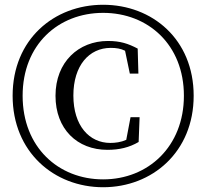

<svg xmlns="http://www.w3.org/2000/svg" viewBox="-20 -769 865 806"><path d="M413 17C619 17 793 -131 793 -367C793 -604 619 -749 413 -749C207 -749 33 -604 33 -367C33 -131 207 17 413 17ZM413 -16C225 -16 75 -151 75 -367C75 -582 225 -715 413 -715C602 -715 752 -581 752 -367C752 -154 602 -16 413 -16ZM431 -140C481 -140 523 -150 562 -173L566 -277H528L510 -182C488 -172 464 -169 443 -169C355 -169 288 -241 288 -368C288 -494 354 -568 445 -568C468 -568 487 -565 505 -556L525 -460H561L558 -565C518 -586 485 -597 433 -597C310 -597 213 -509 213 -367C213 -227 304 -140 431 -140Z"/></svg>

Font: Source Han Serif CN Medium
Style: Regular
Weight: 500
Designer: Ryoko NISHIZUKA 西塚涼子 (kana & ideographs); Frank Grießhammer (Latin, Greek & Cyrillic); Wenlong ZHANG 张文龙 (bopomofo); San
Foundry: Adobe
Version: Version 2.002;hotconv 1.1.0;makeotfexe 2.6.0